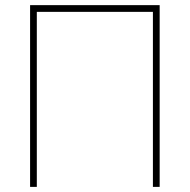

<svg xmlns="http://www.w3.org/2000/svg" viewBox="-20 -731 742 751"><path d="M604.5 0H578.1V-684.6H124V0H97.7V-710.9H604.5Z"/></svg>

Font: Roboto Thin
Style: Regular
Weight: 250
Designer: Google
Version: Version 2.134; 2016